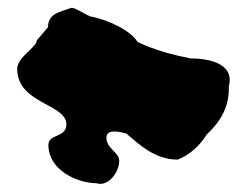

<svg xmlns="http://www.w3.org/2000/svg" viewBox="-20 -650 617 480"><path d="M23 -478C23 -390 146 -391 146 -339C146 -305 101 -316 101 -288C101 -224 174 -192 221 -192C249 -182 278 -218 278 -248C278 -270 246 -278 246 -306C246 -323 265 -325 296 -316C328 -289 367 -251 424 -251C456 -263 481 -288 497 -314C527 -342 554 -379 552 -434C568 -494 496 -504 456 -504C412 -513 368 -524 324 -545C306 -575 249 -600 211 -608C199 -608 167 -634 157 -630C131 -620 100 -617 100 -582L72 -549C72 -532 23 -507 23 -478Z"/></svg>

Font: Alpina
Style: Regular
Weight: 400
Version: Version 0.9